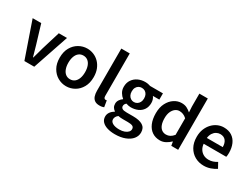

<svg xmlns="http://www.w3.org/2000/svg" viewBox="-70 -1567 3389 2582"><g transform="rotate(30 1624.5 -276.0)"><path d="M206 0 14 -555H147L234 -267Q246 -227 257.5 -184.5Q269 -142 281 -101H286Q298 -142 309.5 -184.5Q321 -227 332 -267L420 -555H547L359 0Z M858 14Q789 14 728.5 -20.5Q668 -55 631 -120.5Q594 -186 594 -277Q594 -370 631 -435Q668 -500 728.5 -534.5Q789 -569 858 -569Q910 -569 957.5 -549.5Q1005 -530 1042 -492.5Q1079 -455 1100.5 -401Q1122 -347 1122 -277Q1122 -186 1085 -120.5Q1048 -55 987.5 -20.5Q927 14 858 14ZM858 -94Q899 -94 928 -116.5Q957 -139 972.5 -180.5Q988 -222 988 -277Q988 -333 972.5 -374.5Q957 -416 928 -438.5Q899 -461 858 -461Q818 -461 789 -438.5Q760 -416 744.5 -374.5Q729 -333 729 -277Q729 -222 744.5 -180.5Q760 -139 789 -116.5Q818 -94 858 -94Z M1377 14Q1331 14 1303 -5.5Q1275 -25 1263 -60.5Q1251 -96 1251 -143V-797H1382V-137Q1382 -113 1391 -103.5Q1400 -94 1410 -94Q1414 -94 1418 -94.5Q1422 -95 1430 -96L1446 2Q1434 7 1417.5 10.5Q1401 14 1377 14Z M1750 245Q1684 245 1631.5 229Q1579 213 1549 181Q1519 149 1519 101Q1519 66 1539.5 35.5Q1560 5 1599 -17V-22Q1578 -36 1563.5 -58.5Q1549 -81 1549 -115Q1549 -147 1567.5 -174.5Q1586 -202 1611 -218V-222Q1582 -244 1559 -282Q1536 -320 1536 -369Q1536 -433 1567 -478Q1598 -523 1648 -546Q1698 -569 1755 -569Q1780 -569 1801 -565Q1822 -561 1838 -555H2037V-458H1937Q1950 -442 1958.5 -418Q1967 -394 1967 -365Q1967 -304 1939 -261.5Q1911 -219 1862.5 -197.5Q1814 -176 1755 -176Q1739 -176 1719.5 -179.5Q1700 -183 1681 -190Q1669 -180 1661.5 -168Q1654 -156 1654 -137Q1654 -115 1673.5 -101.5Q1693 -88 1744 -88H1843Q1942 -88 1994 -55.5Q2046 -23 2046 49Q2046 104 2010 148.5Q1974 193 1907 219Q1840 245 1750 245ZM1755 -258Q1782 -258 1804 -271.5Q1826 -285 1839 -309.5Q1852 -334 1852 -369Q1852 -404 1839 -428.5Q1826 -453 1804.5 -465.5Q1783 -478 1755 -478Q1729 -478 1707.5 -465.5Q1686 -453 1673 -429Q1660 -405 1660 -369Q1660 -334 1673 -309.5Q1686 -285 1707.5 -271.5Q1729 -258 1755 -258ZM1769 160Q1815 160 1848.5 147.5Q1882 135 1900.5 115Q1919 95 1919 71Q1919 38 1894 26.5Q1869 15 1822 15H1746Q1724 15 1705.5 13.5Q1687 12 1671 8Q1649 24 1639 43Q1629 62 1629 81Q1629 118 1667 139Q1705 160 1769 160Z M2315 14Q2246 14 2194.5 -20.5Q2143 -55 2115 -120.5Q2087 -186 2087 -277Q2087 -368 2120.5 -433Q2154 -498 2208 -533.5Q2262 -569 2323 -569Q2370 -569 2403 -552.5Q2436 -536 2468 -508L2463 -597V-797H2594V0H2487L2477 -60H2473Q2442 -29 2401.5 -7.5Q2361 14 2315 14ZM2348 -95Q2380 -95 2408 -109.5Q2436 -124 2463 -157V-414Q2435 -440 2407 -450.5Q2379 -461 2350 -461Q2316 -461 2287 -439.5Q2258 -418 2240 -377.5Q2222 -337 2222 -279Q2222 -219 2237 -178Q2252 -137 2280.5 -116Q2309 -95 2348 -95Z M2996 14Q2919 14 2857 -21Q2795 -56 2758.5 -121Q2722 -186 2722 -277Q2722 -345 2743.5 -398.5Q2765 -452 2801.5 -490.5Q2838 -529 2883.5 -549Q2929 -569 2978 -569Q3053 -569 3104 -535.5Q3155 -502 3181 -442.5Q3207 -383 3207 -305Q3207 -286 3205.5 -269.5Q3204 -253 3201 -242H2850Q2855 -193 2877 -159Q2899 -125 2933.5 -106.5Q2968 -88 3013 -88Q3048 -88 3079 -98.5Q3110 -109 3141 -128L3186 -46Q3147 -20 3098 -3Q3049 14 2996 14ZM2848 -331H3095Q3095 -394 3066 -430.5Q3037 -467 2980 -467Q2949 -467 2921 -451.5Q2893 -436 2873.5 -406Q2854 -376 2848 -331Z"/></g></svg>

Font: Noto Sans SC SemiBold
Style: Regular
Weight: 600
Designer: Ryoko NISHIZUKA 西塚涼子 (kana, bopomofo & ideographs); Paul D. Hunt (Latin, Greek & Cyrillic); Sandoll Communications 산돌커뮤니
Foundry: Adobe
Version: Version 2.004-H2;hotconv 1.0.118;makeotfexe 2.5.65603